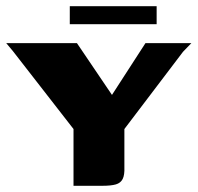

<svg xmlns="http://www.w3.org/2000/svg" viewBox="-20 -599 637 619"><path d="M217 0V-183L21 -435L0 -460H228L341 -293L449 -460H597L570 -432L381 -183V-60Q382 -35 375.5 -22Q369 -9 353.5 -4.5Q338 0 309 0ZM205 -521V-579H485V-521Z"/></svg>

Font: Genos Thin
Style: Bold
Weight: 700
Version: Version 1.010